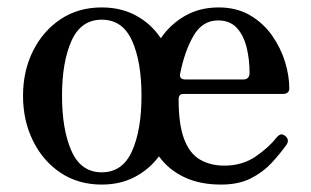

<svg xmlns="http://www.w3.org/2000/svg" viewBox="-20 -485 837 517"><path d="M254 12Q191 12 143.5 -19.5Q96 -51 69 -105.5Q42 -160 42 -227Q42 -294 69 -348Q96 -402 143.5 -433.5Q191 -465 254 -465Q306 -465 346.5 -443Q387 -421 413 -382Q439 -420 478.5 -442.5Q518 -465 569 -465Q617 -465 653 -444Q689 -423 712.5 -389.5Q736 -356 747.5 -318.5Q759 -281 759 -247Q759 -232 741 -232H473Q461 -232 461 -217Q461 -149 476 -110Q491 -71 519 -55Q547 -39 584 -39Q633 -39 669 -64Q705 -89 724 -114Q731 -122 736 -123Q741 -124 748 -119Q760 -109 752 -96Q735 -72 712 -47Q689 -22 656 -5Q623 12 575 12Q518 12 476 -8Q434 -28 408 -64Q382 -29 343 -8.5Q304 12 254 12ZM254 -21Q310 -21 335.5 -78Q361 -135 361 -227Q361 -319 335.5 -375.5Q310 -432 254 -432Q198 -432 172.5 -375Q147 -318 147 -227Q147 -136 172.5 -78.5Q198 -21 254 -21ZM480 -271H635Q652 -271 652 -289Q652 -325 644 -357.5Q636 -390 617.5 -410Q599 -430 567 -430Q525 -430 501 -388.5Q477 -347 465 -286Q462 -271 480 -271Z"/></svg>

Font: Zen Old Mincho SemiBold
Style: Regular
Weight: 600
Version: Version 1.500